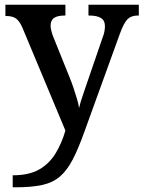

<svg xmlns="http://www.w3.org/2000/svg" viewBox="-20 -556 610 816"><path d="M34 189Q103 189 146 164.5Q189 140 215.5 97Q242 54 258 -1L75 -439Q62 -468 47 -478Q32 -488 6 -488H3V-536H258V-490H255Q225 -490 210 -480Q195 -470 195 -446Q195 -438 197.5 -428Q200 -418 203 -408L275 -229Q285 -205 293 -180.5Q301 -156 307.5 -134.5Q314 -113 316 -97Q322 -123 332.5 -152.5Q343 -182 350 -204L417 -399Q422 -411 424 -423.5Q426 -436 426 -444Q426 -469 409 -479.5Q392 -490 359 -490H356V-536H570V-490H566Q538 -490 522.5 -475Q507 -460 490 -414L339 3Q313 76 289 122Q265 168 235 194Q205 220 160 230Q115 240 46 240H34Z"/></svg>

Font: Noto Naskh Arabic Medium
Style: Regular
Weight: 500
Designer: Monotype Design Team, David Williams, Mohamad Dakak and Nizar Qandah
Foundry: Monotype Imaging Inc.
Version: Version 2.016